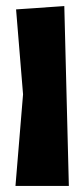

<svg xmlns="http://www.w3.org/2000/svg" viewBox="-20 -613 278 633"><path d="M207 0H31L56 -302L33 -582L192 -593Z"/></svg>

Font: Trickster
Style: Regular
Weight: 400
Designer: Jean-Baptiste Morizot
Foundry: Jean-Baptiste Morizot
Version: Version 2.000;PS 2.0;hotconv 1.0.88;makeotf.lib2.5.647800